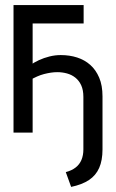

<svg xmlns="http://www.w3.org/2000/svg" viewBox="-20 -520 455 753"><path d="M218 -304Q196 -304 174 -298.5Q152 -293 132.5 -284Q113 -275 98 -264V-206Q112 -214 125.5 -220Q139 -226 152.5 -229.5Q166 -233 179 -235Q192 -237 205 -237Q224 -237 242.5 -232Q261 -227 275.5 -215.5Q290 -204 298.5 -185.5Q307 -167 307 -140V66Q307 89 299.5 107Q292 125 276.5 137Q261 149 238 155L259 213Q302 204 329 186Q356 168 369 138.5Q382 109 382 66V-142Q382 -185 369 -215.5Q356 -246 334 -265.5Q312 -285 282.5 -294.5Q253 -304 218 -304ZM33 -500V0H108V-428H308V-500Z"/></svg>

Font: Advent Pro Medium
Style: Regular
Weight: 500
Designer: VivaRado, Andreas Kalpakidis
Foundry: VivaRado, Andreas Kalpakidis
Version: Version 3.000